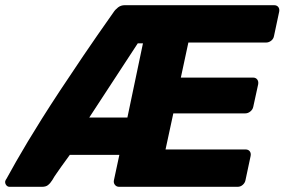

<svg xmlns="http://www.w3.org/2000/svg" viewBox="-64 -720 1097 740"><path d="M-27 0Q-35 0 -40 -6.5Q-45 -13 -44 -21Q-43 -24 -42 -26.5Q-41 -29 -39 -31Q-21 -64 -1 -99Q19 -134 43 -174Q67 -214 97.5 -262.5Q128 -311 167.5 -371Q207 -431 257.5 -505.5Q308 -580 373 -672Q380 -683 391 -691.5Q402 -700 417 -700H992Q1003 -700 1008.5 -693Q1014 -686 1012 -675L992 -581Q990 -570 981 -563Q972 -556 961 -556H662L633 -421H911Q922 -421 927.5 -413.5Q933 -406 931 -395L912 -308Q910 -298 901 -290.5Q892 -283 881 -283H604L574 -144H882Q893 -144 898.5 -137Q904 -130 902 -119L882 -25Q880 -15 871.5 -7.5Q863 0 852 0H395Q385 0 379 -7.5Q373 -15 375 -25L396 -123H205Q184 -95 172 -77.5Q160 -60 152.5 -49.5Q145 -39 141.5 -32.5Q138 -26 134 -21Q130 -14 121.5 -7Q113 0 98 0ZM280 -267H427L487 -553H467Z"/></svg>

Font: Rubik Light
Style: Bold Italic
Weight: 700
Italic angle: -12°
Version: Version 2.104